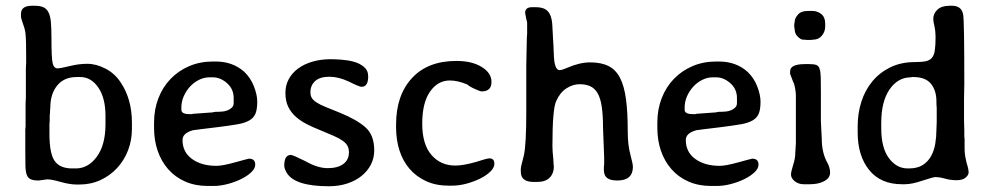

<svg xmlns="http://www.w3.org/2000/svg" viewBox="-20 -641 3448 668"><path d="M68 -114V-191L69 -201V-281L70 -301V-403L71 -423V-443Q71 -473 70.5 -492.5Q70 -512 69 -521Q68 -537 60 -558Q53 -578 53 -584V-593Q53 -621 92 -621H100Q119 -621 130.5 -616Q142 -611 148.5 -598.5Q155 -586 157 -564.5Q159 -543 159 -509Q159 -439 163 -422Q167 -403 181 -403Q188 -403 222 -411Q238 -415 253 -417Q268 -419 284 -419Q315 -419 347.5 -402Q380 -385 400 -354Q439 -296 439 -214V-193Q439 -153 425.5 -118Q412 -83 387.5 -56.5Q363 -30 329.5 -14.5Q296 1 256 1H247Q223 1 191 -8Q160 -17 144 -17L115 -13Q96 -13 86.5 -17.5Q77 -22 73 -33Q69 -44 68.5 -63.5Q68 -83 68 -114ZM231 -55H244Q287 -55 317 -96Q347 -137 347 -209V-238Q347 -300 322 -336.5Q297 -373 259 -373H247Q203 -373 179 -343.5Q155 -314 155 -266Q154 -259 154 -254.5Q154 -250 154 -248L153 -240V-222L152 -208V-176Q152 -106 170.5 -80.5Q189 -55 231 -55Z M722 6H703Q659 6 624 -9.5Q589 -25 565 -52.5Q541 -80 528.5 -116.5Q516 -153 516 -196V-215Q516 -260 531 -299Q546 -338 573.5 -366.5Q601 -395 638.5 -411Q676 -427 721 -427H730Q790 -427 830 -391Q852 -370 863.5 -340.5Q875 -311 875 -287Q875 -261 869 -246Q863 -231 847.5 -222Q832 -213 806 -208.5Q780 -204 740 -199Q700 -194 678.5 -191.5Q657 -189 652 -188Q615 -178 615 -154Q615 -112 648 -88Q681 -64 733 -64Q754 -64 797 -76Q820 -82 832 -85.5Q844 -89 846 -89Q868 -89 868 -68Q868 -55 854.5 -42Q841 -29 820 -18.5Q799 -8 773 -1Q747 6 722 6ZM739 -252Q746 -252 755 -253Q764 -254 772.5 -257.5Q781 -261 787 -267Q793 -273 793 -282V-300Q793 -331 770 -351.5Q747 -372 720 -372H709Q690 -372 672 -363Q654 -354 640.5 -339Q627 -324 619 -305.5Q611 -287 611 -267V-259Q611 -244 639 -244H649L651 -245L720 -250Q722 -251 724.5 -251Q727 -251 730 -252Z M973 -318Q973 -344 984.5 -365.5Q996 -387 1017 -402.5Q1038 -418 1067 -426.5Q1096 -435 1130 -435Q1144 -435 1166.5 -433.5Q1189 -432 1210 -426.5Q1231 -421 1246 -408.5Q1261 -396 1261 -375Q1261 -339 1238 -339Q1230 -339 1194 -357Q1158 -374 1126 -374Q1093 -374 1076.5 -359Q1060 -344 1060 -320Q1060 -308 1065 -300Q1070 -292 1081.5 -284.5Q1093 -277 1112.5 -269Q1132 -261 1162 -249Q1221 -225 1251.5 -198Q1282 -171 1282 -118Q1282 -91 1270.5 -68.5Q1259 -46 1238 -29Q1217 -12 1188 -2.5Q1159 7 1124 7Q1007 7 978 -39Q969 -54 969 -65Q969 -102 992 -102Q999 -102 1043 -80Q1085 -56 1120 -56Q1155 -56 1174.5 -70.5Q1194 -85 1194 -111Q1194 -124 1189 -133.5Q1184 -143 1172 -151.5Q1160 -160 1140.5 -168.5Q1121 -177 1092 -189Q1069 -198 1047.5 -209Q1026 -220 1009.5 -234.5Q993 -249 983 -269Q973 -289 973 -318Z M1551 5H1542Q1497 5 1463 -10.5Q1429 -26 1405.5 -53Q1382 -80 1370 -117Q1358 -154 1358 -198V-208Q1358 -309 1413 -369Q1468 -429 1568 -429Q1622 -429 1656 -408Q1690 -387 1690 -356Q1690 -323 1656 -323Q1652 -323 1645 -326Q1638 -329 1630 -332.5Q1622 -336 1615.5 -340Q1609 -344 1606 -347Q1573 -361 1545 -361Q1503 -361 1476 -322Q1449 -283 1449 -211Q1449 -139 1481 -102Q1513 -65 1564 -65Q1592 -65 1634 -77Q1674 -90 1683 -90Q1700 -90 1700 -71Q1700 -58 1686.5 -44.5Q1673 -31 1651 -20Q1629 -9 1603 -2Q1577 5 1551 5Z M2182 -61Q2182 -13 2128 -13Q2104 -13 2092.5 -21.5Q2081 -30 2081 -50V-60L2082 -70V-93L2078 -197Q2078 -241 2073.5 -270.5Q2069 -300 2059 -317Q2049 -334 2033.5 -341Q2018 -348 1996 -348Q1973 -348 1950.5 -333.5Q1928 -319 1915 -289Q1902 -262 1902 -133Q1902 -115 1905 -89Q1906 -78 1906 -69Q1907 -65 1907 -62Q1907 -38 1892.5 -23Q1878 -8 1848 -8H1837Q1792 -8 1792 -43V-54Q1792 -60 1797 -78L1803 -102Q1811 -140 1811 -251V-414L1813 -510L1814 -523V-549Q1814 -555 1814 -560.5Q1814 -566 1812 -571L1810 -580Q1807 -594 1807 -596Q1807 -616 1831 -616H1842Q1864 -616 1876 -609.5Q1888 -603 1894 -589.5Q1900 -576 1901.5 -555.5Q1903 -535 1904 -508Q1906 -480 1906.5 -459.5Q1907 -439 1909 -425Q1914 -397 1927 -397Q1930 -397 1934 -398Q1938 -399 1943 -401L1953 -405Q1997 -424 2033 -424Q2072 -424 2097.5 -411Q2123 -398 2137.5 -369.5Q2152 -341 2158 -295.5Q2164 -250 2164 -185Q2164 -137 2173 -104Q2182 -70 2182 -61Z M2473 6H2454Q2410 6 2375 -9.5Q2340 -25 2316 -52.5Q2292 -80 2279.5 -116.5Q2267 -153 2267 -196V-215Q2267 -260 2282 -299Q2297 -338 2324.5 -366.5Q2352 -395 2389.5 -411Q2427 -427 2472 -427H2481Q2541 -427 2581 -391Q2603 -370 2614.5 -340.5Q2626 -311 2626 -287Q2626 -261 2620 -246Q2614 -231 2598.5 -222Q2583 -213 2557 -208.5Q2531 -204 2491 -199Q2451 -194 2429.5 -191.5Q2408 -189 2403 -188Q2366 -178 2366 -154Q2366 -112 2399 -88Q2432 -64 2484 -64Q2505 -64 2548 -76Q2571 -82 2583 -85.5Q2595 -89 2597 -89Q2619 -89 2619 -68Q2619 -55 2605.5 -42Q2592 -29 2571 -18.5Q2550 -8 2524 -1Q2498 6 2473 6ZM2490 -252Q2497 -252 2506 -253Q2515 -254 2523.5 -257.5Q2532 -261 2538 -267Q2544 -273 2544 -282V-300Q2544 -331 2521 -351.5Q2498 -372 2471 -372H2460Q2441 -372 2423 -363Q2405 -354 2391.5 -339Q2378 -324 2370 -305.5Q2362 -287 2362 -267V-259Q2362 -244 2390 -244H2400L2402 -245L2471 -250Q2473 -251 2475.5 -251Q2478 -251 2481 -252Z M2798 0H2776Q2758 0 2745 -10.5Q2732 -21 2732 -34Q2732 -43 2740 -69Q2747 -90 2747 -110L2749 -143V-312Q2747 -337 2742 -351L2738 -360Q2729 -383 2729 -384V-393Q2729 -418 2781 -418H2796Q2812 -418 2820 -415Q2828 -412 2831.5 -402Q2835 -392 2835.5 -372Q2836 -352 2836 -318V-220L2839 -159Q2839 -108 2860 -72Q2868 -56 2868 -40Q2868 -22 2848 -11Q2828 0 2798 0ZM2791 -603H2806Q2824 -603 2837.5 -592Q2851 -581 2851 -559V-549Q2851 -531 2839.5 -517Q2828 -503 2809 -503L2801 -502H2787Q2783 -503 2774 -503Q2766 -503 2755.5 -513.5Q2745 -524 2745 -537L2743 -551V-553L2745 -567Q2745 -577 2756 -590Q2767 -603 2791 -603Z M3163 -425Q3187 -425 3201 -428Q3215 -431 3222.5 -440Q3230 -449 3232.5 -466.5Q3235 -484 3235 -513Q3235 -522 3234 -531.5Q3233 -541 3231 -550Q3227 -567 3227 -575Q3227 -594 3241.5 -607.5Q3256 -621 3284 -621H3292Q3326 -621 3331 -590Q3335 -570 3335 -349L3334 -297V-225L3335 -186V-166L3336 -157V-123Q3336 -110 3338 -98Q3340 -86 3343 -74Q3350 -53 3350 -41Q3350 -32 3339.5 -23Q3329 -14 3308 -14Q3287 -14 3266 -20Q3255 -23 3247.5 -24Q3240 -25 3235 -25Q3227 -25 3191 -13Q3173 -7 3157.5 -3.5Q3142 0 3128 0H3118Q3044 0 3004 -49.5Q2964 -99 2964 -180V-202Q2964 -247 2977 -287.5Q2990 -328 3015.5 -358.5Q3041 -389 3078 -407Q3115 -425 3163 -425ZM3238 -288Q3238 -326 3219 -349.5Q3200 -373 3157 -373H3153L3149 -372Q3104 -372 3075 -330Q3046 -288 3046 -213V-194Q3046 -127 3072.5 -91Q3099 -55 3138 -55H3142Q3172 -55 3190.5 -67Q3209 -79 3219.5 -98Q3230 -117 3234 -141.5Q3238 -166 3238 -190L3239 -217V-266L3238 -279Z"/></svg>

Font: Stylish
Style: Regular
Weight: 400
Version: Version 1.64